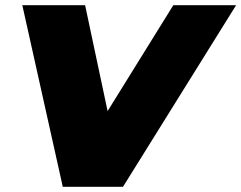

<svg xmlns="http://www.w3.org/2000/svg" viewBox="-20 -720 930 740"><path d="M222 0 66 -700H308L434 -107H280L648 -700H890L454 0Z"/></svg>

Font: Montserrat Thin Black
Style: Italic
Weight: 900
Italic angle: -11.3°
Version: Version 9.000